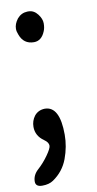

<svg xmlns="http://www.w3.org/2000/svg" viewBox="-86 -595 415 821"><g transform="rotate(-10 121.5 -184.0)"><path d="M0 166Q0 137.7 23.9 116.2Q47.9 94.7 68.4 65.9Q88.9 37.1 88.9 25.4Q88.9 10.7 70.3 -2Q35.2 -26.4 35.2 -65.4Q35.2 -91.8 50.8 -112.3Q67.4 -132.8 95.7 -133.8Q161.1 -133.8 161.1 -9.8Q161.1 42 142.1 93.3Q123 144.5 77.1 175.8Q58.6 188.5 29.3 188.5Q0 188.5 0 166ZM149.4 -460.9Q133.8 -421.9 100.6 -421.9Q55.7 -421.9 40 -465.8Q34.2 -479.5 34.2 -491.2Q34.2 -512.7 50.8 -534.2Q68.4 -554.7 94.7 -555.7H99.6Q123 -555.7 139.6 -534.2Q155.3 -513.7 155.3 -494.1Q155.3 -474.6 149.4 -460.9Z"/></g></svg>

Font: Semi-Sweet
Style: Book
Weight: 400
Designer: Walter E Stewart
Version: 0.5